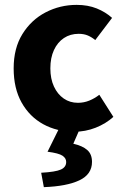

<svg xmlns="http://www.w3.org/2000/svg" viewBox="-20 -528 507 787"><path d="M284.5 12Q213.7 12 157.4 -18.8Q101.2 -49.6 68.6 -107.6Q36 -165.7 36 -247.8Q36 -330.4 71.9 -388.4Q107.9 -446.5 166.9 -477.3Q225.9 -508 294.3 -508Q340.2 -508 376.5 -493.4Q412.8 -478.7 439.4 -454.7L370.4 -363.7Q356.6 -375.3 340.3 -382.4Q324 -389.4 302.5 -389.4Q268 -389.4 241.9 -372Q215.8 -354.6 201.1 -322.8Q186.4 -291.1 186.4 -247.8Q186.4 -205 201.2 -173.2Q216 -141.5 241.3 -124.1Q266.6 -106.6 299.4 -106.6Q323.9 -106.6 346.1 -115.7Q368.2 -124.7 387.1 -139.5L444.7 -48.9Q413.7 -20.9 371.8 -4.4Q329.9 12 284.5 12ZM159.7 239.1 148.8 180.1Q207.4 176.8 229.3 167Q251.3 157.2 251.3 136Q251.3 120.4 236.1 110.2Q220.9 99.9 174.9 93.9L223.2 -3.6H308.8L280.5 61.1Q318.2 69.7 337.7 86.9Q357.1 104 357.1 135.6Q357.1 186.7 305.2 211.2Q253.3 235.7 159.7 239.1Z"/></svg>

Font: Source Sans 3
Style: Regular
Weight: 200
Designer: Paul D. Hunt
Foundry: Adobe
Version: Version 3.046;hotconv 1.0.118;makeotfexe 2.5.65603